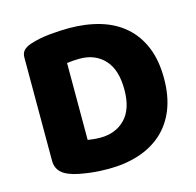

<svg xmlns="http://www.w3.org/2000/svg" viewBox="-96 -723 858 839"><g transform="rotate(-15 333.0 -303.5)"><path d="M451 -301Q451 -391 409 -436.5Q367 -482 297 -482Q283 -482 268.5 -481Q254 -480 239 -478V-130Q250 -128 266 -126.5Q282 -125 296 -125Q365 -125 408 -169Q451 -213 451 -301ZM631 -304Q631 -224 607 -164Q583 -104 538.5 -64Q494 -24 432 -4Q370 16 295 16Q278 16 256 15Q234 14 210.5 11Q187 8 163.5 3.5Q140 -1 120 -9Q65 -30 65 -82V-549Q65 -570 76.5 -581.5Q88 -593 108 -600Q151 -614 199 -618.5Q247 -623 285 -623Q363 -623 426.5 -604Q490 -585 535.5 -545.5Q581 -506 606 -446Q631 -386 631 -304Z"/></g></svg>

Font: Baloo Bhai 2 ExtraBold
Style: Regular
Weight: 800
Designer: Supriya Tembe, Noopur Datye and Ek Type
Foundry: Ek Type
Version: Version 1.640;PS 1.000;hotconv 16.6.51;makeotf.lib2.5.65220;